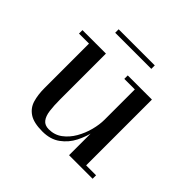

<svg xmlns="http://www.w3.org/2000/svg" viewBox="-150 -737 902 902"><g transform="rotate(45 301.0 -286.5)"><path d="M241 10Q183 10 153.5 -9.8Q124 -29.5 114 -63.5Q104 -97.5 104 -141V-437H37.5V-460H193.5V-156Q193.5 -114 197.5 -83.2Q201.5 -52.5 214.8 -35.5Q228 -18.5 255 -18.5Q293 -18.5 321.8 -40Q350.5 -61.5 369.8 -95Q389 -128.5 398.8 -166Q408.5 -203.5 408.5 -235.5L421.5 -237.5Q421.5 -204.5 413 -162.2Q404.5 -120 384.5 -80.8Q364.5 -41.5 329.2 -15.8Q294 10 241 10ZM408.5 0V-437H338.5V-460H499V-23H565V0ZM155 -560V-583H395V-560Z"/></g></svg>

Font: BodoniModa 10 Custom
Style: Regular
Weight: 400
Designer: Owen Earl
Foundry: indestructible type
Version: Version 2.005